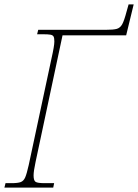

<svg xmlns="http://www.w3.org/2000/svg" viewBox="-38 -849 625 869"><path d="M-13 -20H13Q43 -20 56 -25Q69 -30 76 -46Q83 -62 92 -102L195 -584Q208 -641 208 -661Q208 -677 204.5 -683.5Q201 -690 190.5 -692Q180 -694 154 -694H130L135 -714H439Q476 -714 491 -718.5Q506 -723 515 -739Q524 -755 535 -797L544 -829H567L533 -689H245L123 -116Q114 -74 114 -55Q114 -32 123 -26Q132 -20 164 -20H207L203 0H-18Z"/></svg>

Font: Noto Serif NarrowThin
Style: Italic
Weight: 250
Width: 4
Italic angle: -12°
Designer: Monotype Design Team
Foundry: Monotype Imaging Inc.
Version: Version 1.001